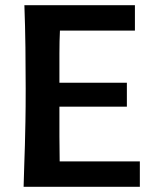

<svg xmlns="http://www.w3.org/2000/svg" viewBox="-20 -720 591 740"><path d="M469 -309H209Q209 -246 209 -194.5Q209 -143 210 -98H519V0H71Q72 -48 73.5 -84.5Q75 -121 76 -160.5Q77 -200 78 -251Q79 -302 79 -379Q79 -456 78 -537.5Q77 -619 74 -700H500V-602H211Q209 -563 209 -513.5Q209 -464 209 -401H469Z"/></svg>

Font: Cantora One
Style: Regular
Weight: 400
Designer: Pablo Impallari, Rodrigo Fuenzalida
Foundry: Pablo Impallari
Version: Version 1.002; ttfautohint (v0.8) -G 200 -r 50